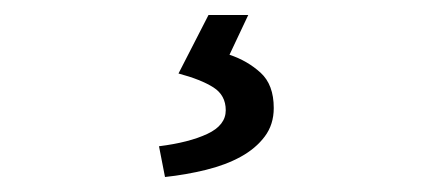

<svg xmlns="http://www.w3.org/2000/svg" viewBox="-20 -23 582 256"><path d="M258 -3H311L286 50Q310 58 327.5 74Q345 90 345 121Q345 143 333 159Q321 175 301 186Q281 197 254.5 203.5Q228 210 200 213L192 172Q232 167 256.5 155.5Q281 144 281 124Q281 104 264.5 93.5Q248 83 218 75Z"/></svg>

Font: Myanmar Sanpya
Style: Regular
Weight: 400
Designer: Danh Hong
Foundry: Google Inc.
Version: Version 2.00 November 22, 2015